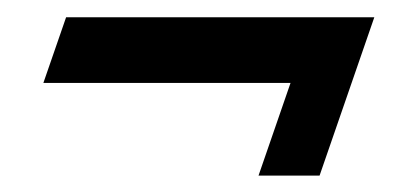

<svg xmlns="http://www.w3.org/2000/svg" viewBox="-20 -354 474 228"><path d="M287 -145.5 325 -255.5H31.5L58.5 -333.5H424.5L359.5 -145.5Z"/></svg>

Font: Libre Caslon Condensed
Style: Italic
Weight: 400
Italic angle: -22.583°
Designer: Pablo Impallari, Rodrigo Fuenzalida, Katja Schimmel, Ertekin Erdin
Foundry: Pablo Impallari, Rodrigo Fuenzalida
Version: Version 2.000;gftools[0.9.33]